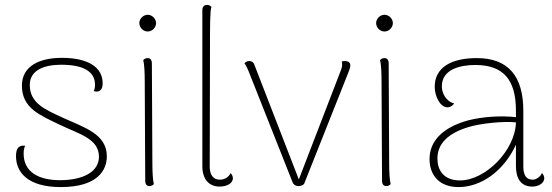

<svg xmlns="http://www.w3.org/2000/svg" viewBox="-20 -748 2244 780"><path d="M227 12C378 12 414 -58 414 -113C414 -205 319 -231 237 -269C166 -302 101 -327 101 -403C101 -465 163 -485 229 -485C314 -485 366 -460 366 -404C366 -396 365 -387 361 -378C370 -375 378 -375 384 -379C394 -385 397 -395 397 -410C397 -473 341 -513 231 -513C144 -513 69 -482 69 -400C69 -308 143 -280 221 -242C299 -204 382 -186 382 -111C382 -50 317 -16 224 -16C137 -16 76 -49 76 -124C76 -138 78 -146 82 -156C56 -159 45 -145 45 -114C45 -47 94 12 227 12Z M580 -620C598 -620 614 -636 614 -654C614 -672 598 -688 580 -688C562 -688 546 -672 546 -654C546 -636 562 -620 580 -620ZM599 -87 597 -490C597 -504 591 -512 580 -512C571 -512 566 -508 562 -504C566 -488 568 -457 568 -417L570 -14C570 0 576 8 587 8C596 8 601 4 605 0C601 -16 599 -47 599 -87Z M872 10C900 10 926 -2 926 -24C926 -30 924 -37 917 -45C909 -28 892 -18 873 -18C846 -18 832 -38 832 -71L833 -524C833 -644 833 -705 839 -720C835 -724 830 -728 821 -728C809 -728 802 -720 802 -706V-73C802 -19 830 10 872 10Z M1382 -500C1377 -500 1373 -500 1368 -498C1370 -494 1370 -488 1370 -484C1370 -478 1367 -468 1365 -463L1194 -19L1013 -486C1010 -495 1002 -500 993 -500C986 -500 980 -498 973 -491C978 -485 986 -469 989 -461L1168 -9C1172 2 1181 8 1193 8C1200 8 1207 6 1215 0L1397 -458C1400 -465 1403 -475 1403 -482C1404 -493 1395 -500 1382 -500Z M1542 -620C1560 -620 1576 -636 1576 -654C1576 -672 1560 -688 1542 -688C1524 -688 1508 -672 1508 -654C1508 -636 1524 -620 1542 -620ZM1561 -87 1559 -490C1559 -504 1553 -512 1542 -512C1533 -512 1528 -508 1524 -504C1528 -488 1530 -457 1530 -417L1532 -14C1532 0 1538 8 1549 8C1558 8 1563 4 1567 0C1563 -16 1561 -47 1561 -87Z M2182 -45C2174 -28 2157 -18 2144 -18C2120 -18 2106 -34 2106 -71V-298C2106 -437 2046 -512 1917 -512C1813 -512 1746 -474 1746 -395C1746 -357 1768 -312 1798 -312C1804 -312 1817 -315 1825 -328C1791 -336 1775 -371 1775 -397C1775 -468 1852 -484 1911 -484C2027 -484 2076 -422 2076 -298V-272C2014 -279 1940 -274 1882 -259C1776 -230 1725 -173 1725 -102C1725 -38 1763 12 1843 12C1932 12 2025 -50 2076 -160V-73C2076 -23 2096 10 2143 10C2165 10 2191 -2 2191 -24C2191 -30 2189 -37 2182 -45ZM1849 -15C1781 -15 1757 -58 1757 -104C1757 -166 1803 -208 1884 -232C1934 -247 2022 -256 2076 -251C2073 -136 1951 -15 1849 -15Z"/></svg>

Font: Arima Koshi Thin
Style: Regular
Weight: 250
Designer: Joana Correia and Natanael Gama
Foundry: NDISCOVER
Version: Version 1.019;PS 001.019;hotconv 1.0.88;makeotf.lib2.5.64775